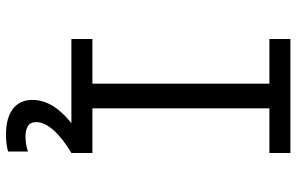

<svg xmlns="http://www.w3.org/2000/svg" viewBox="-194 -576 988 640"><g transform="rotate(90 300.0 -256.0)"><path d="M110 0V-70H259V-660H110V-730H490V-660H341V-70H490V0ZM428 218Q373 218 343 195Q313 172 313 130Q313 89 340.5 51Q368 13 420 -21L490 0Q441 29 414 59.5Q387 90 387 117Q387 137 400.5 145Q414 153 434 153Q461 153 485 145V211Q461 218 428 218Z"/></g></svg>

Font: M PLUS Code Latin 60
Style: Regular
Weight: 400
Width: 7
Monospace: yes
Designer: Coji Morishita
Foundry: UNDERFOREST DESIGN
Version: Version 1.005; ttfautohint (v1.8.3)